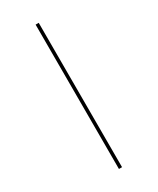

<svg xmlns="http://www.w3.org/2000/svg" viewBox="-211 -778 791 962"><g transform="rotate(-30 184.0 -297.5)"><path d="M175 -715V120H193V-715Z"/></g></svg>

Font: Sprat Extended Thin
Style: Regular
Weight: 100
Width: 9
Designer: Ethan Nakache
Foundry: Collletttivo
Version: Version 2.000;Glyphs 3.2 (3217)